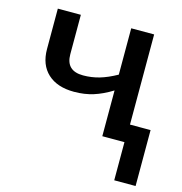

<svg xmlns="http://www.w3.org/2000/svg" viewBox="-108 -638 882 928"><g transform="rotate(15 333.5 -174.5)"><path d="M183.1 -540V-342.8Q183.1 -259.8 269 -259.8Q310.5 -259.8 350.1 -271.2Q389.6 -282.7 435.1 -308.1V-540H549.8V-88.9H652.8V190.9H545.9V0H435.1V-229Q387.7 -199.7 343.5 -185.8Q299.3 -171.9 247.1 -171.9Q162.6 -171.9 115.2 -215.6Q67.9 -259.3 67.9 -337.9V-540Z"/></g></svg>

Font: JBL Sans
Style: Semibold
Weight: 600
Version: Version 1.10